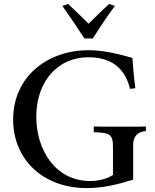

<svg xmlns="http://www.w3.org/2000/svg" viewBox="-20 -945 788 979"><path d="M537 -925C499 -891 465 -857 432 -824C398 -857 364 -891 327 -925C317 -921 308 -918 298 -915C337 -860 374 -805 410 -749H453C489 -805 525 -860 566 -915C556 -918 546 -921 537 -925ZM724 -277V-300C707 -300 691 -299 675 -299H519C501 -299 477 -300 458 -300V-271C542 -268 556 -260 556 -194V-53C527 -33 482 -22 440 -22C261 -22 165 -183 165 -349C165 -533 277 -653 430 -653C539 -653 615 -606 643 -492L670 -495C662 -559 658 -609 655 -650C602 -664 519 -689 432 -689C221 -689 47 -554 47 -335C47 -130 202 14 421 14C507 14 582 -5 659 -29V-207C659 -242 675 -273 724 -277Z"/></svg>

Font: Sibila
Style: Regular
Weight: 400
Designer: Stefan Peev
Foundry: Context Ltd
Version: Version 1.000